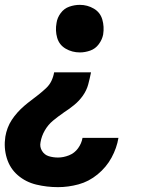

<svg xmlns="http://www.w3.org/2000/svg" viewBox="-24 -558 620 791"><path d="M305 -342Q326 -342 347.5 -349.5Q369 -357 383 -376Q397 -395 401 -416Q406 -448 397.5 -477.5Q389 -507 362.5 -522.5Q336 -538 305 -538Q283 -538 261.5 -530.5Q240 -523 226 -504Q212 -485 209 -464Q203 -432 211.5 -402.5Q220 -373 246.5 -357.5Q273 -342 305 -342ZM215 213Q257 213 299.5 201.5Q342 190 378 160.5Q414 131 435.5 91.5Q457 52 464 10H316Q312 33 297.5 53Q283 73 260 82Q237 91 215 91Q195 91 177 85.5Q159 80 149 63.5Q139 47 143 28Q147 3 160.5 -20.5Q174 -44 194.5 -61Q215 -78 237 -93L238 -94Q260 -108 281 -125Q302 -142 317.5 -164Q333 -186 339.5 -210.5Q346 -235 351 -260H199Q196 -242 188 -225Q180 -208 165.5 -194.5Q151 -181 136 -169Q121 -157 105.5 -145.5Q90 -134 75.5 -121.5Q61 -109 48 -94.5Q35 -80 24.5 -64Q14 -48 7.5 -30.5Q1 -13 -2 5Q-9 51 4 93.5Q17 136 49.5 164Q82 192 125.5 202.5Q169 213 215 213Z"/></svg>

Font: Iosevka Sparkle Heavy
Style: Italic
Weight: 900
Italic angle: -9°
Designer: Belleve Invis
Foundry: Belleve Invis
Version: Version 4.5.0; ttfautohint (v1.8.3)